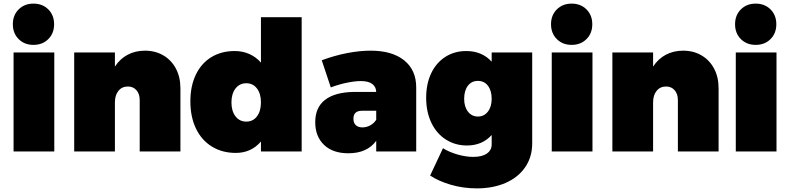

<svg xmlns="http://www.w3.org/2000/svg" viewBox="-20 -837 4366 1061"><path d="M55 -547H280V0H55ZM279 -703Q279 -653 247 -621Q215 -589 165 -589Q115 -589 83 -621Q51 -653 51 -703Q51 -753 83 -785Q115 -817 165 -817Q215 -817 247 -785Q279 -753 279 -703Z M977 -349V0H752V-284Q752 -318 734 -338.5Q716 -359 687 -359Q654 -359 634.5 -335Q615 -311 615 -271V0H390V-547H615V-469Q643 -512 685.5 -534.5Q728 -557 781 -557Q838 -557 882.5 -531Q927 -505 952 -458Q977 -411 977 -349Z M1647 -742V0H1422V-55Q1368 8 1283 8Q1208 8 1151 -27Q1094 -62 1063 -126.5Q1032 -191 1032 -277Q1032 -361 1062 -424Q1092 -487 1147.5 -521Q1203 -555 1277 -555Q1321 -555 1358 -538.5Q1395 -522 1422 -491V-742ZM1422 -271Q1422 -319 1400 -348Q1378 -377 1341 -377Q1304 -377 1281.5 -348Q1259 -319 1259 -271Q1259 -223 1281.5 -194Q1304 -165 1341 -165Q1378 -165 1400 -194Q1422 -223 1422 -271Z M2280 -354V0H2059V-59Q2009 10 1905 10Q1819 10 1770.5 -36.5Q1722 -83 1722 -162Q1722 -243 1776 -285Q1830 -327 1934 -329H2059Q2058 -358 2036.5 -373.5Q2015 -389 1974 -389Q1942 -389 1897.5 -380Q1853 -371 1808 -354L1758 -504Q1828 -530 1897.5 -543.5Q1967 -557 2028 -557Q2147 -557 2213.5 -503.5Q2280 -450 2280 -354ZM2059 -175V-225H1981Q1933 -225 1933 -181Q1933 -158 1946 -145.5Q1959 -133 1983 -133Q2005 -133 2025.5 -144Q2046 -155 2059 -175Z M2921 -547V-45Q2921 30 2882.5 86.5Q2844 143 2774.5 173.5Q2705 204 2615 204Q2540 204 2471.5 184Q2403 164 2357 133L2428 -18Q2463 4 2509 17Q2555 30 2595 30Q2644 30 2670.5 11.5Q2697 -7 2697 -39V-91Q2645 -33 2560 -33Q2496 -33 2444.5 -65.5Q2393 -98 2364 -158Q2335 -218 2335 -297Q2335 -374 2363 -432.5Q2391 -491 2441.5 -523Q2492 -555 2556 -555Q2644 -555 2697 -496V-547ZM2697 -291Q2697 -336 2676.5 -363Q2656 -390 2621 -390Q2586 -390 2565.5 -363Q2545 -336 2545 -291Q2545 -247 2566 -220Q2587 -193 2621 -193Q2655 -193 2676 -220Q2697 -247 2697 -291Z M3029 -547H3254V0H3029ZM3253 -703Q3253 -653 3221 -621Q3189 -589 3139 -589Q3089 -589 3057 -621Q3025 -653 3025 -703Q3025 -753 3057 -785Q3089 -817 3139 -817Q3189 -817 3221 -785Q3253 -753 3253 -703Z M3951 -349V0H3726V-284Q3726 -318 3708 -338.5Q3690 -359 3661 -359Q3628 -359 3608.5 -335Q3589 -311 3589 -271V0H3364V-547H3589V-469Q3617 -512 3659.5 -534.5Q3702 -557 3755 -557Q3812 -557 3856.5 -531Q3901 -505 3926 -458Q3951 -411 3951 -349Z M4046 -547H4271V0H4046ZM4270 -703Q4270 -653 4238 -621Q4206 -589 4156 -589Q4106 -589 4074 -621Q4042 -653 4042 -703Q4042 -753 4074 -785Q4106 -817 4156 -817Q4206 -817 4238 -785Q4270 -753 4270 -703Z"/></svg>

Font: Gontserrat Black
Style: Regular
Weight: 900
Designer: Julieta Ulanovsky
Foundry: Julieta Ulanovsky
Version: Version 6.001